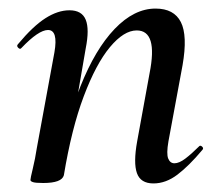

<svg xmlns="http://www.w3.org/2000/svg" viewBox="-20 -419 512 448"><path d="M338 9Q308 9 299.5 -15Q291 -39 300 -89L329 -248Q349 -348 299 -348Q269 -348 236.5 -309Q204 -270 175.5 -194.5Q147 -119 129 -10L112 -11Q133 -130 167.5 -217Q202 -304 247.5 -351.5Q293 -399 343 -399Q386 -399 402 -367.5Q418 -336 406 -267L373 -89Q368 -60 372.5 -49Q377 -38 387 -38Q398 -38 412.5 -49Q427 -60 444 -77Q447 -81 451.5 -77Q456 -73 452 -69Q421 -32 394 -11.5Q367 9 338 9ZM81 8Q63 8 57 6Q51 4 51 1Q51 -3 56.5 -25.5Q62 -48 66 -74L107 -297Q116 -349 92 -349Q81 -349 65.5 -338.5Q50 -328 30 -307Q27 -303 22.5 -307.5Q18 -312 22 -316Q57 -358 86 -376.5Q115 -395 142 -395Q171 -395 180 -373Q189 -351 180 -306L129 -10Q124 8 81 8Z"/></svg>

Font: Cormorant Garamond Light SemiBold
Style: Italic
Weight: 600
Italic angle: -10°
Version: Version 4.001